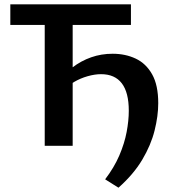

<svg xmlns="http://www.w3.org/2000/svg" viewBox="-20 -678 787 893"><path d="M531 195 469 156Q511 101 535 45Q559 -11 569 -64Q579 -117 579 -163Q579 -248 546.5 -290.5Q514 -333 450 -333Q421 -333 387.5 -323.5Q354 -314 325 -297Q296 -280 279 -255L242 -290Q276 -333 316.5 -364Q357 -395 404 -411.5Q451 -428 504 -428Q563 -428 611 -405.5Q659 -383 687.5 -332.5Q716 -282 716 -198Q716 -139 699 -71Q682 -3 641.5 65Q601 133 531 195ZM188 0V-658H318V0ZM28 -562V-658H589V-562Z"/></svg>

Font: Ysabeau
Style: Bold
Weight: 700
Designer: Christian Thalmann (Catharsis Fonts)
Version: Version 2.000;gftools[0.9.27.dev2+g8671c4b]